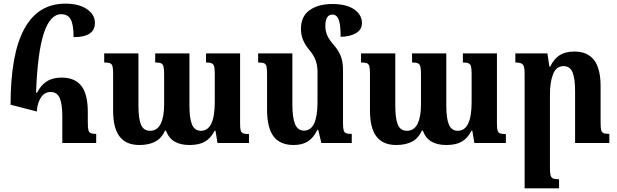

<svg xmlns="http://www.w3.org/2000/svg" viewBox="-20 -785 3389 1054"><path d="M38 -210Q38 -765 339 -765Q413 -765 457 -735Q501 -705 501 -659Q501 -581 384 -581Q384 -650 368 -678.5Q352 -707 316 -707Q255 -707 220.5 -602Q186 -497 178 -276H183Q204 -317 236.5 -338Q269 -359 318 -359Q391 -359 426.5 -313.5Q462 -268 462 -171V-118Q462 -86 465 -72.5Q468 -59 477 -54.5Q486 -50 508 -50V0H322V-147Q322 -215 307.5 -247.5Q293 -280 258 -280Q224 -280 204.5 -249.5Q185 -219 182 -173Z M1298 -492V-108Q1298 -82 1301 -70Q1304 -58 1314 -53.5Q1324 -49 1347 -49V0H1174L1163 -67H1158Q1137 -26 1105 -7.5Q1073 11 1021 11Q970 11 938 -8Q906 -27 891 -68H886Q867 -26 832 -7.5Q797 11 745 11Q673 11 637 -35Q601 -81 601 -178V-381Q601 -409 597.5 -421.5Q594 -434 584 -438Q574 -442 552 -442V-492H740V-203Q740 -134 754 -100.5Q768 -67 804 -67Q843 -67 862 -105Q881 -143 881 -212V-378Q881 -407 877.5 -420Q874 -433 864 -437.5Q854 -442 832 -442V-492H1020V-203Q1020 -134 1034.5 -100.5Q1049 -67 1083 -67Q1159 -67 1159 -225V-381Q1159 -408 1155.5 -420.5Q1152 -433 1142 -437.5Q1132 -442 1111 -442V-492Z M1911 -50V0H1744L1727 -72H1722Q1701 -28 1670 -8.5Q1639 11 1592 11Q1517 11 1481.5 -36.5Q1446 -84 1446 -185V-377Q1446 -407 1443 -420Q1440 -433 1430 -437.5Q1420 -442 1397 -442V-492H1585V-211Q1585 -141 1599.5 -104.5Q1614 -68 1649 -68Q1723 -68 1723 -225V-393Q1723 -458 1681 -507Q1656 -536 1644 -565Q1632 -594 1632 -626Q1632 -695 1679.5 -729Q1727 -763 1804 -763Q1882 -763 1924.5 -733.5Q1967 -704 1967 -658Q1967 -623 1935 -603.5Q1903 -584 1850 -583Q1850 -648 1839.5 -676.5Q1829 -705 1805 -705Q1766 -705 1766 -642Q1766 -616 1775.5 -593Q1785 -570 1808 -543Q1837 -511 1850 -479Q1863 -447 1863 -401V-110Q1863 -82 1866.5 -70Q1870 -58 1879.5 -54Q1889 -50 1911 -50Z M2708 -492V-108Q2708 -82 2711 -70Q2714 -58 2724 -53.5Q2734 -49 2757 -49V0H2584L2573 -67H2568Q2547 -26 2515 -7.5Q2483 11 2431 11Q2380 11 2348 -8Q2316 -27 2301 -68H2296Q2277 -26 2242 -7.5Q2207 11 2155 11Q2083 11 2047 -35Q2011 -81 2011 -178V-381Q2011 -409 2007.5 -421.5Q2004 -434 1994 -438Q1984 -442 1962 -442V-492H2150V-203Q2150 -134 2164 -100.5Q2178 -67 2214 -67Q2253 -67 2272 -105Q2291 -143 2291 -212V-378Q2291 -407 2287.5 -420Q2284 -433 2274 -437.5Q2264 -442 2242 -442V-492H2430V-203Q2430 -134 2444.5 -100.5Q2459 -67 2493 -67Q2569 -67 2569 -225V-381Q2569 -408 2565.5 -420.5Q2562 -433 2552 -437.5Q2542 -442 2521 -442V-492Z M3325 0H3137V-285Q3137 -354 3123 -388Q3109 -422 3074 -422Q3034 -422 3016.5 -379Q2999 -336 2999 -265V138Q2999 166 3002.5 178Q3006 190 3016 194.5Q3026 199 3049 199V249H2860V-382Q2860 -420 2850 -431Q2840 -442 2809 -442V-492H2985L2996 -419H3000Q3022 -463 3053 -482.5Q3084 -502 3134 -502Q3205 -502 3241 -455.5Q3277 -409 3277 -311V-114Q3277 -84 3280 -71.5Q3283 -59 3292.5 -54.5Q3302 -50 3325 -50Z"/></svg>

Font: Noto Serif Armenian SmBd Narrow
Style: Regular
Weight: 600
Width: 4
Designer: Monotype Design team
Foundry: Monotype Imaging Inc.
Version: Version 1.000